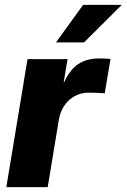

<svg xmlns="http://www.w3.org/2000/svg" viewBox="-20 -764 517 784"><path d="M5.9 0 92.3 -522.5H255.9L240.2 -429.7H242.7Q265.6 -480 300 -502.7Q334.5 -525.4 384.8 -525.4Q397.9 -525.4 409.4 -524.9Q420.9 -524.4 431.2 -523.4L407.7 -382.8Q397.9 -383.8 378.7 -384.8Q359.4 -385.7 341.3 -385.7Q311.5 -385.7 285.9 -372.1Q260.3 -358.4 242.9 -333Q225.6 -307.6 219.7 -271.5L174.8 0ZM208.5 -590.8 319.3 -744.1H477.1L323.2 -590.8Z"/></svg>

Font: Inter 28pt ExtraBold
Style: Italic
Weight: 800
Italic angle: -9.3988°
Designer: Rasmus Andersson
Foundry: rsms
Version: Version 4.001;git-66647c0bb